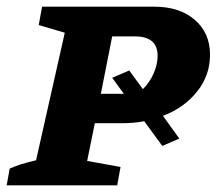

<svg xmlns="http://www.w3.org/2000/svg" viewBox="-36 -555 649 575"><path d="M-16 0 -7 -50Q8 -57 27 -63Q46 -69 72 -75L158 -457L80 -480L90 -535H426Q502 -535 547.5 -495.5Q593 -456 593 -391Q593 -329 554 -280.5Q515 -232 452 -208L501 -140L450 -118L396 -192Q364 -186 331 -186H248L225 -73L325 -55L315 0ZM351 -344 392 -288Q413 -309 424.5 -336Q436 -363 436 -388Q436 -446 368 -446H300L266 -274H335L300 -322Z"/></svg>

Font: Piazzolla SC
Style: Bold Italic
Weight: 700
Italic angle: -11.3°
Designer: Juan Pablo del Peral
Foundry: Huerta Tipografica
Version: Version 1.330